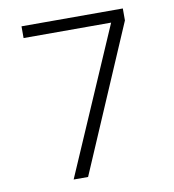

<svg xmlns="http://www.w3.org/2000/svg" viewBox="-79 -768 758 838"><g transform="rotate(-10 300.0 -349.0)"><path d="M72 -646H460L180 0H244L521 -645V-698H72Z"/></g></svg>

Font: Plexus Sans Light
Style: Regular
Weight: 300
Version: Version 2.001;PS 002.001;hotconv 1.0.70;makeotf.lib2.5.58329